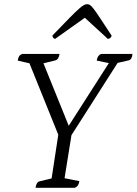

<svg xmlns="http://www.w3.org/2000/svg" viewBox="-20 -899 654 919"><path d="M150 0Q154 -27 169 -31L227 -45L259 -254L121 -596L65 -609Q67 -622 71 -629Q75 -636 86 -641H265Q261 -614 245 -610L188 -596L309 -297L501 -597L443 -609Q446 -633 464 -641H614Q612 -614 596 -610L543 -598L322 -252L289 -46L360 -32Q357 -19 353 -12Q349 -5 338 0ZM397 -879Q404 -879 410.5 -875Q417 -871 428 -857Q439 -843 459 -812.5Q479 -782 514 -729Q514 -723 508.5 -718Q503 -713 496 -713L386 -814L244 -713Q239 -713 235 -718Q231 -723 231 -729Q282 -782 312 -812.5Q342 -843 358 -857Q374 -871 382 -875Q390 -879 397 -879Z"/></svg>

Font: Petrona Light
Style: Italic
Weight: 300
Italic angle: -9°
Designer: Ringo R. Seeber
Foundry: Ringo R. Seeber
Version: Version 2.001; ttfautohint (v1.8.3)